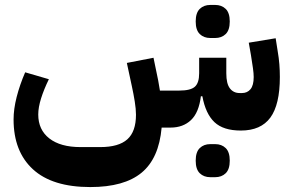

<svg xmlns="http://www.w3.org/2000/svg" viewBox="-20 -517 1184 778"><path d="M956 12Q885 12 849 -22Q813 -56 800 -127H794Q786 -61 754 -30.5Q722 0 671 0H635Q624 125 553.5 183Q483 241 346 241Q192 241 113.5 169Q35 97 35 -33Q35 -75 47.5 -124Q60 -173 82 -224L178 -196Q158 -155 146.5 -118.5Q135 -82 135 -53Q135 9 180 44Q225 79 306 79H386Q461 79 496 47.5Q531 16 531 -52Q531 -75 526 -106Q521 -137 514 -169L494 -262L602 -283L621 -191L628 -150H707Q752 -150 769.5 -165.5Q787 -181 787 -220V-283H897V-220Q897 -178 911.5 -159Q926 -140 951 -140H961Q982 -140 995 -155.5Q1008 -171 1008 -205Q1008 -219 1005 -240.5Q1002 -262 997 -293L988 -344L1097 -362L1105 -311Q1110 -282 1112 -256.5Q1114 -231 1114 -205Q1114 -93 1075.5 -40.5Q1037 12 956 12ZM832 -363Q806 -363 789.5 -379Q773 -395 773 -430Q773 -465 789.5 -481Q806 -497 832 -497H852Q878 -497 894.5 -481Q911 -465 911 -430Q911 -395 894.5 -379Q878 -363 852 -363ZM832 201Q806 201 789.5 185Q773 169 773 134Q773 99 789.5 83Q806 67 832 67H852Q878 67 894.5 83Q911 99 911 134Q911 169 894.5 185Q878 201 852 201Z"/></svg>

Font: IBM Plex Sans Arabic
Style: Bold
Weight: 700
Designer: Mike Abbink, Paul van der Laan, Pieter van Rosmalen, Wael Morcos, Khajak Apelian
Foundry: Bold Monday
Version: Version 1.2